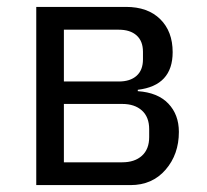

<svg xmlns="http://www.w3.org/2000/svg" viewBox="-20 -536 598 556"><path d="M85 0V-516H345Q408 -516 444 -480.5Q480 -445 480 -385Q480 -288 379 -276V-272Q437 -268 467.5 -236Q498 -204 498 -154Q498 -89 459.5 -44.5Q421 0 358 0ZM165 -300H324Q357 -300 375.5 -316.5Q394 -333 394 -364V-386Q394 -417 375.5 -433.5Q357 -450 324 -450H165ZM165 -66H334Q370 -66 391 -85Q412 -104 412 -139V-162Q412 -197 391 -216Q370 -235 334 -235H165Z"/></svg>

Font: Anuphan
Style: Regular
Weight: 400
Designer: Mike Abbink, Paul van der Laan, Pieter van Rosmalen, Mint Tantisuwanna
Foundry: Bold Monday; Cadson Demak
Version: Version 3.002;hotconv 1.0.109;makeotfexe 2.5.65596